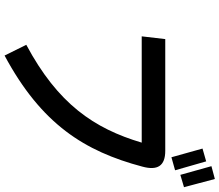

<svg xmlns="http://www.w3.org/2000/svg" viewBox="-80 -844 960 840"><g transform="rotate(90 400.0 -424.0)"><path d="M799 -749 763 -884 707 -869 745 -733ZM725 -710 686 -846 630 -830 668 -694ZM176 -59 223 36C523 -125 642 -314 709 -567C727 -633 706 -667 640 -667H151L139 -564H604C542 -355 434 -197 176 -59Z"/></g></svg>

Font: Smiley Sans Oblique
Style: Regular
Weight: 400
Italic angle: -8°
Designer: oooooohmygosh, Nagisa Chen, Janine Sui, Heda Shi, Jian Li
Foundry: atelierAnchor
Version: Version 2.0.1